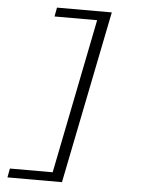

<svg xmlns="http://www.w3.org/2000/svg" viewBox="-58 -754 716 952"><g transform="rotate(5 300.0 -278.0)"><path d="M15.3 152 23.7 107.2H236.5L390.4 -663.2H178.3L186.7 -708H459.5L286.7 152Z"/></g></svg>

Font: SourceCodeVF
Style: Italic
Weight: 200
Italic angle: -11°
Monospace: yes
Designer: Paul D. Hunt, Teo Tuominen
Foundry: Adobe
Version: Version 1.026;hotconv 1.1.0;makeotfexe 2.6.0